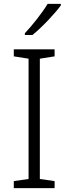

<svg xmlns="http://www.w3.org/2000/svg" viewBox="-20 -968 351 988"><path d="M293 -940V-948H225C199 -904 145 -836 108 -797V-788H147C197 -828 263 -899 293 -940ZM261 0V-36L185 -47V-666L261 -678V-714H51V-678L127 -666V-47L51 -36V0Z"/></svg>

Font: Noto Sans Bengali Light
Style: Regular
Weight: 300
Designer: Jelle Bosma - Monotype Design Team
Foundry: Monotype Imaging Inc.
Version: Version 2.003